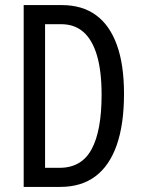

<svg xmlns="http://www.w3.org/2000/svg" viewBox="-20 -734 556 754"><path d="M467 -366Q467 -246 438.5 -164.5Q410 -83 354.5 -41.5Q299 0 217 0H73V-714H223Q303 -714 357 -674.5Q411 -635 439 -557.5Q467 -480 467 -366ZM379 -362Q379 -454 361 -515.5Q343 -577 308 -608Q273 -639 220 -639H157V-75H214Q300 -75 339.5 -147.5Q379 -220 379 -362Z"/></svg>

Font: Noto Sans Arabic ExtraCondensed
Style: Regular
Weight: 400
Width: 2
Designer: Monotype Design Team, Nadine Chahine, Nizar Qandah and Khaled Hosny
Foundry: Monotype Imaging Inc.
Version: Version 2.012